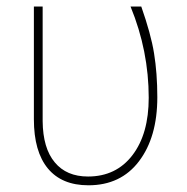

<svg xmlns="http://www.w3.org/2000/svg" viewBox="-20 -548 564 578"><path d="M82 -528.3C82 -528.3 82 -189 82 -189C82 -189 82 -189 82 -189C82 -124 96.2 -74.7 124 -41C151.9 -7.3 192.4 9.8 246.1 9.8C246.1 9.8 246.1 9.8 246.1 9.8C311 9.8 361.8 -14.2 398.4 -62.5C435.1 -110.8 453.6 -174.8 453.6 -255.4C453.6 -255.4 453.6 -255.4 453.6 -255.4C453.6 -303.7 450.2 -347.7 443.8 -387.2C437.5 -426.8 424.3 -474.1 405.3 -528.3C405.3 -528.3 373 -528.3 373 -528.3C373 -528.3 373 -528.3 373 -528.3C409.7 -439 427.7 -347.2 427.7 -253.9C427.7 -253.9 427.7 -253.9 427.7 -253.9C427.7 -181.6 411.6 -124 378.9 -81.1C346.2 -38.1 301.3 -16.6 245.1 -16.6C245.1 -16.6 245.1 -16.6 245.1 -16.6C201.7 -16.6 168.5 -30.8 145 -59.1C121.1 -87.4 108.9 -128.9 108.4 -183.1C108.4 -183.1 108.4 -528.3 108.4 -528.3C108.4 -528.3 82 -528.3 82 -528.3Z"/></svg>

Font: WOX
Style: Regular
Weight: 500
Designer: Google
Foundry: ""
Version: ""